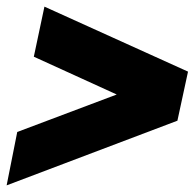

<svg xmlns="http://www.w3.org/2000/svg" viewBox="-36 -559 592 579"><path d="M-16 0 16 -161 316 -274 66 -388 98 -539 531 -343 499 -195Z"/></svg>

Font: Plus Jakarta Display
Style: Bold Italic
Weight: 700
Italic angle: -12°
Designer: Gumpita Rahayu
Foundry: Tokotype Studio
Version: Version 1.000;hotconv 1.0.109;makeotfexe 2.5.65596